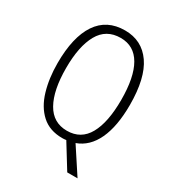

<svg xmlns="http://www.w3.org/2000/svg" viewBox="-210 -842 1023 1130"><g transform="rotate(30 301.0 -277.0)"><path d="M547 -358Q547 -213 505 -123Q463 -33 382 -4L496 170H426L326 8Q313 10 299 10Q213 10 159 -39Q105 -88 80 -172Q55 -256 55 -359Q55 -536 118 -630Q181 -724 304 -724Q419 -724 483 -632Q547 -540 547 -358ZM113 -359Q113 -208 160 -124.5Q207 -41 301 -41Q396 -41 442 -123.5Q488 -206 488 -358Q488 -512 441.5 -592.5Q395 -673 304 -673Q206 -673 159.5 -590Q113 -507 113 -359Z"/></g></svg>

Font: Noto Sans Tamil Condensed Light
Style: Regular
Weight: 300
Width: 3
Designer: Jelle Bosma - Monotype Design Team
Foundry: Monotype Imaging Inc.
Version: Version 2.004; ttfautohint (v1.8.4.7-5d5b)